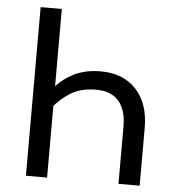

<svg xmlns="http://www.w3.org/2000/svg" viewBox="-51 -735 701 781"><g transform="rotate(5 300.0 -344.0)"><path d="M351.5 -449.5Q441.5 -449.5 494.8 -392.8Q548 -336 548 -235.5V0H461.5V-234.5Q461.5 -301.5 430.5 -337.5Q399.5 -373.5 337.5 -373.5Q277.5 -373.5 236.8 -349.2Q196 -325 160 -281.5L160.5 -362.5Q196 -404 242 -426.8Q288 -449.5 351.5 -449.5ZM170 -688.5V0H83.5V-688.5Z"/></g></svg>

Font: Fast_Mono
Style: Regular
Weight: 400
Monospace: yes
Designer: Carrois Corporate, Edenspiekermann AG, Nikita Prokopov
Foundry: Carrois Corporate, Edenspiekermann AG, Nikita Prokopov
Version: Version 5.002